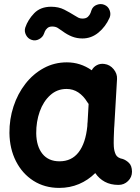

<svg xmlns="http://www.w3.org/2000/svg" viewBox="-20 -857 679 934"><path d="M556.6 42.5Q518.1 42.5 490 27.3Q461.9 12.2 443.4 -15.1Q408.7 19.5 364.3 38.3Q319.8 57.1 268.1 57.1Q197.3 57.1 142.8 22.5Q88.4 -12.2 57.6 -72.8Q26.9 -133.3 25.9 -210Q25.4 -277.3 45.7 -339.1Q65.9 -400.9 103.5 -449.2Q141.1 -497.6 192.6 -525.6Q244.1 -553.7 305.2 -553.7Q371.1 -553.7 426.3 -515.1Q434.6 -531.2 451.2 -540Q467.8 -548.8 487.8 -545.9Q514.6 -542.5 532.7 -520.5Q550.8 -498.5 549.3 -472.7L536.1 -244.6Q535.6 -239.3 535.2 -233.4Q534.2 -212.4 533.4 -185.5Q532.7 -158.7 533.7 -143.6Q535.2 -121.6 543.2 -105Q551.3 -88.4 577.6 -83.5Q593.3 -78.1 607.4 -64.5Q621.6 -50.8 622.1 -22Q622.1 4.9 602.8 23.7Q583.5 42.5 556.6 42.5ZM269.5 -72.3Q328.6 -72.3 362.5 -116.5Q396.5 -160.6 404.8 -243.2Q404.8 -250 405.3 -255.9Q405.3 -260.3 406.2 -264.2L411.1 -351.1Q407.2 -355.5 404.3 -360.8Q386.2 -390.6 360.8 -407.5Q335.4 -424.3 303.7 -424.3Q257.8 -424.3 224.4 -394Q190.9 -363.8 173.3 -314.5Q155.8 -265.1 156.2 -208.5Q157.2 -145 186.5 -108.6Q215.8 -72.3 269.5 -72.3ZM133.8 -663.1Q115.7 -668.9 106.4 -687Q97.2 -705.1 103 -723.1Q115.7 -760.7 146.2 -792.5Q176.8 -824.2 228.5 -824.2Q265.1 -824.2 292.7 -810.1Q320.3 -795.9 342.8 -781.7Q352.5 -775.4 361.1 -771Q369.6 -766.6 380.9 -766.6Q398.4 -766.6 407.5 -775.1Q416.5 -783.7 420.4 -793.9Q424.3 -804.2 425.3 -808.1Q432.1 -826.7 451.4 -833.7Q470.7 -840.8 487.8 -833.5Q505.9 -826.2 513.2 -807.4Q520.5 -788.6 513.2 -771Q493.7 -727.1 459 -698.5Q424.3 -669.9 380.9 -669.9Q354 -669.9 330.3 -679.2Q306.6 -688.5 283.7 -705.6Q271.5 -714.8 260.5 -721.4Q249.5 -728 233.9 -728Q219.2 -728 210.7 -720.5Q202.1 -712.9 198.5 -704.6Q194.8 -696.3 194.3 -693.8Q188 -675.8 169.9 -666.3Q151.9 -656.7 133.8 -663.1Z"/></svg>

Font: Mikhak-FD Bold
Style: Regular
Weight: 700
Designer: Amin Abedi
Version: Version 3.3